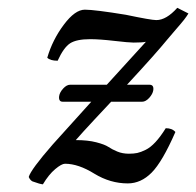

<svg xmlns="http://www.w3.org/2000/svg" viewBox="-20 -464 507 496"><path d="M438 -443.8 466.8 -429.2Q462.4 -421.9 455.6 -413.1Q448.7 -404.3 433.6 -387Q418.5 -369.6 412.1 -361.8Q382.3 -325.2 308.1 -245.1H366.2Q377.9 -245.1 376 -231Q374.5 -221.2 365.5 -211.2Q356.4 -201.2 347.2 -201.2H267.1Q259.8 -193.4 225.3 -156.5Q190.9 -119.6 175.8 -102.1Q207 -102.1 228.8 -96.4Q250.5 -90.8 260 -84.5Q269.5 -78.1 283 -72.5Q296.4 -66.9 313 -66.9Q325.2 -66.9 334.5 -68.8Q343.8 -70.8 356.2 -76.9Q368.7 -83 381.6 -96.9Q394.5 -110.8 408.2 -132.8Q424.8 -132.8 433.1 -123Q399.4 -45.9 371.8 -18.1Q344.2 9.8 310.1 9.8Q265.1 9.8 224.1 -15.1Q182.6 -41 147.9 -41Q139.2 -41 122.6 -27.1Q106 -13.2 90.8 12.2Q82 11.2 67.9 5.9Q59.1 4.4 54.2 -6.8Q59.6 -25.9 116.2 -90.8L215.8 -201.2H142.1Q130.9 -201.2 132.8 -215.8Q134.3 -225.6 143.3 -235.4Q152.3 -245.1 161.1 -245.1H255.9L356.9 -356Q347.2 -354 325.2 -354Q313 -354 275.1 -358.4Q237.3 -362.8 212.9 -362.8Q177.7 -362.8 161.1 -352.1Q144.5 -341.3 128.9 -307.1Q109.9 -307.1 102.1 -314.9Q115.7 -361.3 144.8 -400.1Q173.8 -439 199.2 -439Q224.6 -439 305.2 -425.8Q370.6 -412.1 383.8 -412.1Q409.7 -412.1 438 -443.8Z"/></svg>

Font: Common Serif
Style: Bold Italic
Weight: 700
Italic angle: -12°
Designer: Philipp H. Poll, Khaled Hosny
Foundry: Stefan Peev, Context Ltd.
Version: Version 1.026